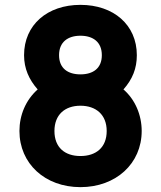

<svg xmlns="http://www.w3.org/2000/svg" viewBox="-20 -755 663 790"><path d="M311 15C457 15 563 -82 563 -216C563 -282 536 -345.5 488 -387C525 -429 543 -473 543 -528C543 -653 447 -735 311 -735C175 -735 79 -653 79 -528C79 -472.5 99.5 -427.5 135 -387C86 -343.5 60 -281.5 60 -216C60 -82 165 15 311 15ZM311 -449C259 -449 223 -474 223 -528C223 -582 259 -608 311 -608C363 -608 399 -582 399 -528C399 -474 363 -449 311 -449ZM311 -113C247 -113 204 -148 204 -216C204 -283 247 -320 311 -320C375 -320 419 -283 419 -216C419 -148 375 -113 311 -113Z"/></svg>

Font: Manrope ExtraBold
Style: Regular
Weight: 800
Designer: Mikhail Sharanda
Foundry: Mikhail Sharanda
Version: Version 4.505